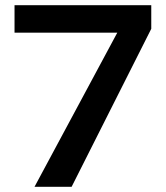

<svg xmlns="http://www.w3.org/2000/svg" viewBox="-20 -720 640 740"><path d="M113 0 432 -594H36V-700H563V-609L256 0Z"/></svg>

Font: Red Hat Text SemiBold
Style: Regular
Weight: 600
Designer: Pentagram, MCKL
Foundry: MCKL
Version: Version 1.030